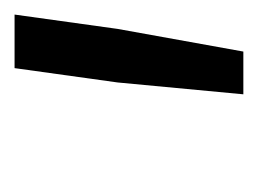

<svg xmlns="http://www.w3.org/2000/svg" viewBox="-65 -675 351 261"><g transform="rotate(-90 110.5 -544.5)"><path d="M221.2 -700.2 201.7 -560.1 170.9 -389.2H112.8L128.9 -560.1L148.4 -700.2Z"/></g></svg>

Font: Fivo Sans
Style: Italic
Weight: 400
Designer: Alexander Slobzheninov
Foundry: Alexander Slobzheninov
Version: 1.0